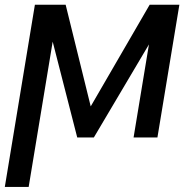

<svg xmlns="http://www.w3.org/2000/svg" viewBox="-34 -565 776 789"><path d="M338.8 -127.8 581 -545.5H703.1L612.9 0H514.9L578.1 -382.5L351.6 0H283.4L182.5 -393.8L83.8 203.1H-14.2L109.4 -545.5H235.8Z"/></svg>

Font: Karasuma Gothic
Style: Italic
Weight: 400
Italic angle: -9.39999°
Designer: Rasmus Andersson / Ryoko Nishizuka
Foundry: Genbu
Version: Version 1.00